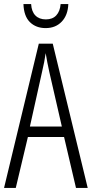

<svg xmlns="http://www.w3.org/2000/svg" viewBox="-20 -930 454 950"><path d="M356 0 297 -252H118L58 0H0L172 -714H241L414 0ZM224 -574Q218 -600 214 -622Q210 -644 206 -667Q200 -624 188 -574L128 -304H286ZM318 -910Q316 -855 285.5 -823Q255 -791 206 -791Q158 -791 128 -820.5Q98 -850 96 -910H134Q136 -873 155 -853.5Q174 -834 207 -834Q240 -834 258.5 -854Q277 -874 280 -910Z"/></svg>

Font: Noto Sans Ethiopic ExtraCondensed Light
Style: Regular
Weight: 300
Width: 2
Designer: Monotype Design Team
Foundry: Monotype Imaging Inc.
Version: Version 2.102; ttfautohint (v1.8.4.7-5d5b)